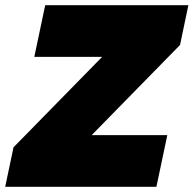

<svg xmlns="http://www.w3.org/2000/svg" viewBox="-59 -719 745 739"><path d="M-7 -152 334 -500H73L115 -699H666L634 -546L294 -199H585L543 0H-39Z"/></svg>

Font: Prompt Black
Style: Italic
Weight: 900
Italic angle: -12°
Designer: Katatrad Team
Foundry: CadsonDemak
Version: Version 1.001